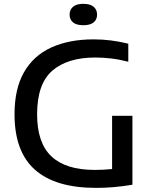

<svg xmlns="http://www.w3.org/2000/svg" viewBox="-20 -950 774 978"><path d="M469 7Q262.5 7 158.2 -85.2Q54 -177.5 54 -368Q54 -498 102.5 -582.5Q151 -667 241.5 -708.2Q332 -749.5 457 -749.5Q544.5 -749.5 633.5 -727.5V-635.5Q587 -647.5 545.8 -652.2Q504.5 -657 465 -657Q324 -657 246.5 -590Q169 -523 169 -367.5Q169 -222 242.2 -153.2Q315.5 -84.5 462.5 -84.5Q509 -84.5 551 -89V-360H654.5V-9Q603 -0.5 559 3.2Q515 7 469 7ZM404.5 -821.5Q369.5 -821.5 352 -836Q334.5 -850.5 334.5 -875.5Q334.5 -900.5 352 -915.5Q369.5 -930.5 404.5 -930.5Q439.5 -930.5 457 -915.5Q474.5 -900.5 474.5 -875.5Q474.5 -850.5 457 -836Q439.5 -821.5 404.5 -821.5Z"/></svg>

Font: Encode Sans SmExp Md
Style: Regular
Weight: 500
Width: 6
Designer: Multiple Designers
Foundry: Impallari Type
Version: Version 3.002; ttfautohint (v1.8.3) -l 8 -r 50 -G 200 -x 14 